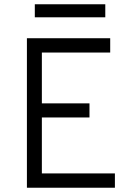

<svg xmlns="http://www.w3.org/2000/svg" viewBox="-20 -879 656 899"><path d="M106 0V-700H496V-633H176V-395H399V-329H176V-67H518V0ZM143 -798V-859H473V-798Z"/></svg>

Font: Overpass Mono Light
Style: Regular
Weight: 300
Monospace: yes
Designer: Delve Withrington, Dave Bailey
Foundry: Delve Fonts LLC
Version: Version 4.000